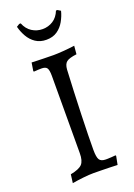

<svg xmlns="http://www.w3.org/2000/svg" viewBox="-162 -908 684 982"><g transform="rotate(-20 180.5 -417.5)"><path d="M56 12 62 -34Q109 -43 125.5 -60.5Q142 -78 142 -120L143 -540Q143 -572 135.5 -583Q128 -594 106 -594Q99 -594 86.5 -593.5Q74 -593 64 -592L62 -596L69 -640Q95 -639 130.5 -638Q166 -637 188 -637Q209 -637 241.5 -639.5Q274 -642 303 -646L299 -601Q258 -596 243.5 -584.5Q229 -573 227 -544Q224 -489 221.5 -427Q219 -365 217 -304.5Q215 -244 214 -193.5Q213 -143 213 -112Q213 -72 222 -58Q231 -44 257 -44Q271 -44 286 -45Q301 -46 310 -47L312 -43L303 3Q285 2 261 1.5Q237 1 213 0.5Q189 0 172 0Q150 0 117.5 3.5Q85 7 56 12ZM181 -723Q147 -723 122.5 -739.5Q98 -756 83 -782.5Q68 -809 61 -837L77 -847H85Q98 -814 124 -797.5Q150 -781 181 -781Q213 -781 238.5 -797.5Q264 -814 277 -847H285L301 -837Q294 -809 279 -782.5Q264 -756 240 -739.5Q216 -723 181 -723Z"/></g></svg>

Font: Alegreya
Style: Regular
Weight: 400
Designer: Juan Pablo del Peral
Foundry: Huerta Tipografica
Version: Version 2.009